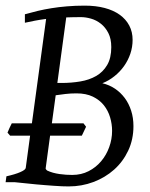

<svg xmlns="http://www.w3.org/2000/svg" viewBox="-20 -650 535 685"><path d="M269 -588.9Q254.4 -588.9 241.2 -588.6Q228 -588.4 216.3 -587.9L184.6 -354H200.2Q234.4 -354 266.4 -359.4Q298.3 -364.7 323 -378.9Q347.7 -393.1 362.3 -418Q377 -442.9 377 -481.9Q377 -511.7 366.5 -532.2Q356 -552.7 339.8 -565.4Q323.7 -578.1 304.7 -583.5Q285.6 -588.9 269 -588.9ZM272 -166H158.7L143.1 -50.8Q141.6 -46.9 148.4 -41.5Q157.7 -37.1 168.9 -33.9Q180.2 -30.8 192.1 -29.1Q204.1 -27.3 215.8 -26.6Q227.5 -25.9 237.8 -25.9Q270 -25.9 296.1 -39.3Q322.3 -52.7 340.8 -74.7Q359.4 -96.7 369.6 -125Q379.9 -153.3 379.9 -183.1Q379.9 -207.5 372.8 -231.4Q365.7 -255.4 350.6 -274.4Q335.4 -293.5 311.3 -305.2Q287.1 -316.9 252.9 -316.9Q231.4 -316.9 213.4 -314.7Q195.3 -312.5 178.7 -310.1L165 -210H277.8L287.1 -197.8ZM456.1 -200.2Q456.1 -152.3 437.5 -112.8Q418.9 -73.2 387.2 -44.9Q355.5 -16.6 313.5 -0.7Q271.5 15.1 225.1 15.1Q215.3 15.1 201.7 14.6Q188 14.2 172.6 12.9Q157.2 11.7 140.9 10.5Q124.5 9.3 108.9 7.8Q72.3 4.4 32.2 0H0L2.9 -21Q33.7 -27.8 52.2 -35.9Q70.8 -43.9 71.8 -50.8L87.4 -166H16.1L6.8 -176.8Q10.3 -184.6 13.9 -193.4Q17.6 -202.1 22 -210H93.8L144.5 -582.5Q122.6 -579.6 104.5 -576.2Q86.4 -572.8 68.8 -568.8V-599.1Q91.3 -605.5 114.7 -611.1Q138.2 -616.7 164.1 -620.8Q189.9 -625 219.2 -627.4Q248.5 -629.9 282.2 -629.9Q321.8 -629.9 353.3 -621.6Q384.8 -613.3 407 -597.4Q429.2 -581.5 441.2 -558.8Q453.1 -536.1 453.1 -507.8Q453.1 -482.4 445.1 -458.5Q437 -434.6 422.6 -414.3Q408.2 -394 388.4 -378.2Q368.7 -362.3 345.2 -353Q370.1 -347.2 390.4 -333.5Q410.6 -319.8 425.3 -300Q439.9 -280.3 448 -254.9Q456.1 -229.5 456.1 -200.2Z"/></svg>

Font: Gentium Plus Am
Style: Italic
Weight: 400
Italic angle: -8°
Designer: J. Victor Gaultney, Annie Olsen, Iska Routamaa, Becca Hirsbrunner
Foundry: SIL International
Version: Version 5.000